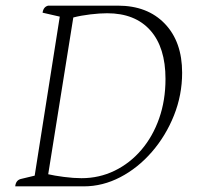

<svg xmlns="http://www.w3.org/2000/svg" viewBox="-20 -661 702 681"><path d="M34 0Q36 -21 53 -26L103 -38L192 -602L131 -616Q134 -637 151 -641H398Q503 -641 564.5 -577Q626 -513 626 -403Q626 -324 597 -251.5Q568 -179 518.5 -122Q469 -65 406.5 -32.5Q344 0 277 0ZM269 -29Q332 -29 386.5 -55.5Q441 -82 481.5 -129.5Q522 -177 544.5 -241Q567 -305 567 -381Q567 -493 513 -553.5Q459 -614 360 -614Q334 -614 300.5 -610Q267 -606 240 -599L151 -43Q172 -38 206.5 -33.5Q241 -29 269 -29Z"/></svg>

Font: Petrona ExtraLight
Style: Italic
Weight: 200
Italic angle: -9°
Designer: Ringo R. Seeber
Foundry: Ringo R. Seeber
Version: Version 2.001; ttfautohint (v1.8.3)